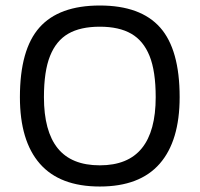

<svg xmlns="http://www.w3.org/2000/svg" viewBox="-20 -674 732 704"><path d="M638.7 -317.8Q638.7 -492.4 567.2 -573.1Q495.6 -653.8 346 -653.8Q196.2 -653.8 124.6 -573.1Q53 -492.4 53 -317.8Q53 -157.4 126.1 -73.8Q199.3 9.9 346 9.9Q492.5 9.9 565.6 -73.8Q638.7 -157.4 638.7 -317.8ZM141.1 -317.8Q141.1 -412.9 163.5 -468.8Q185.9 -524.8 230.3 -550.4Q274.7 -576.1 346 -576.1Q416.6 -576.1 461.2 -550.4Q505.8 -524.8 528.4 -468.8Q550.9 -412.9 550.9 -317.8Q550.9 -193.2 500.1 -130.5Q449.3 -67.8 346 -67.8Q242 -67.8 191.5 -130.5Q141.1 -193.2 141.1 -317.8Z"/></svg>

Font: Arad-VF Thin Dots1
Style: Regular
Weight: 100
Designer: Mohammad Darvishi
Version: Version 1.000;August 30, 2024;FontCreator 15.0.0.2992 64-bit